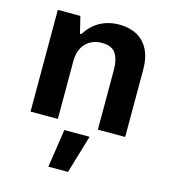

<svg xmlns="http://www.w3.org/2000/svg" viewBox="-115 -629 851 966"><g transform="rotate(15 310.0 -146.5)"><path d="M207.1 -443.1 210.6 -302.4V0H68.4V-529.9H185.9ZM325.8 -426.9Q293.8 -426.9 267.8 -412.9Q241.8 -398.9 226.2 -370.8Q210.6 -342.7 210.6 -302.4L207.1 -443.1H214.6Q232.9 -472.9 258.3 -494.4Q283.8 -515.8 316.4 -527.1Q348.9 -538.5 388.3 -538.5Q440.3 -538.5 479.2 -517.6Q518.2 -496.8 539.7 -454.8Q561.3 -412.8 561.3 -352V0H419V-310.5Q419 -364.7 399 -395.8Q378.9 -426.9 325.8 -426.9ZM388.1 45.6 328.9 244.4H226.7L256.7 45.6Z"/></g></svg>

Font: Wand UI Pro
Style: Regular
Weight: 400
Designer: Andreas Faust
Version: Version 1.003;FEAKit 1.0